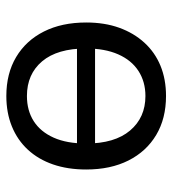

<svg xmlns="http://www.w3.org/2000/svg" viewBox="11 -546 544 606"><g transform="rotate(-90 283.0 -243.0)"><path d="M283 9Q212 9 160 -22Q108 -53 79.5 -109.5Q51 -166 51 -243Q51 -301 67 -347.5Q83 -394 113.5 -427Q144 -460 187 -477.5Q230 -495 283 -495Q354 -495 406 -464Q458 -433 486.5 -376.5Q515 -320 515 -243Q515 -185 498.5 -139Q482 -93 451.5 -59.5Q421 -26 378.5 -8.5Q336 9 283 9ZM283 -56Q328 -56 362 -78Q396 -100 414.5 -142Q433 -184 433 -243Q433 -334 392.5 -382Q352 -430 283 -430Q237 -430 203.5 -408.5Q170 -387 151.5 -345.5Q133 -304 133 -243Q133 -153 174 -104.5Q215 -56 283 -56ZM101 -215V-272H465V-215Z"/></g></svg>

Font: Nunito
Style: Regular
Weight: 400
Designer: Vernon Adams
Foundry: Vernon Adams
Version: Version 3.602